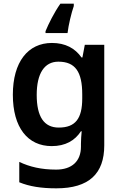

<svg xmlns="http://www.w3.org/2000/svg" viewBox="-20 -786 666 1046"><path d="M382 -753V-766H309C274 -716 245 -657 228 -616V-606H348C353 -649 369 -716 382 -753ZM263 -552C132 -552 50 -448 50 -270C50 -91 131 10 262 10C336 10 388 -20 421 -71H425C423 -53 421 -20 421 -3V13C421 92 372 138 286 138C205 138 142 123 85 96V207C141 230 205 240 287 240C465 240 548 160 548 6V-542H442L429 -473H424C389 -523 336 -552 263 -552ZM298 -450C390 -450 428 -395 428 -272V-250C428 -140 391 -91 300 -91C220 -91 180 -150 180 -269C180 -386 222 -450 298 -450Z"/></svg>

Font: Noto Sans Lao SemiBold
Style: Regular
Weight: 600
Designer: Monotype Design Team
Foundry: Monotype Imaging Inc.
Version: Version 2.003